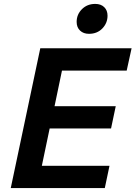

<svg xmlns="http://www.w3.org/2000/svg" viewBox="-20 -962 693 982"><path d="M35 0 186 -715H653L628 -601H297L259 -419H572L548 -305H234L194 -114H540L516 0ZM435 -789Q407 -789 389.5 -805.5Q372 -822 372 -850Q372 -888 399 -915Q426 -942 467 -942Q496 -942 513 -925.5Q530 -909 530 -882Q530 -844 503.5 -816.5Q477 -789 435 -789Z"/></svg>

Font: Wix Madefor Text
Style: Bold Italic
Weight: 700
Italic angle: -12°
Designer: Dalton Maag Ltd
Foundry: Dalton Maag Ltd
Version: Version 3.100